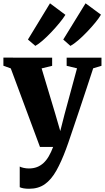

<svg xmlns="http://www.w3.org/2000/svg" viewBox="-26 -886 632 1158"><path d="M149.5 252.5Q131 252.5 116.5 250Q102 247.5 93 243V118.5Q101 123 116.2 126.5Q131.5 130 148 130Q175 130 196.8 121.8Q218.5 113.5 236.2 97.2Q254 81 268.2 56.5Q282.5 32 294.5 0H215L39 -473.5L-5.5 -489.5V-538.5L288.5 -538V-489L225 -473.5L307 -200.5L337.5 -95.5L363.5 -197.5L438.5 -474L376 -489V-538H586V-489L536 -474Q517.5 -417.5 496.2 -353Q475 -288.5 454 -226.2Q433 -164 415.5 -112Q398 -60 386.5 -26.5Q375 7 372.5 12.5Q344 89.5 313.8 143.2Q283.5 197 244.5 224.8Q205.5 252.5 149.5 252.5ZM398.5 -609.5 355.5 -647.5 490 -866 583 -797.5Q571.5 -777.5 549 -750Q526.5 -722.5 499.2 -694Q472 -665.5 445.5 -642.8Q419 -620 399.5 -609.5ZM187 -609.5 142.5 -647.5 275.5 -866 368.5 -796.5Q355.5 -775.5 333 -748Q310.5 -720.5 284 -692.5Q257.5 -664.5 232 -642.2Q206.5 -620 187.5 -609.5Z"/></svg>

Font: Merriweather 60pt Black
Style: Regular
Weight: 900
Version: Version 2.100